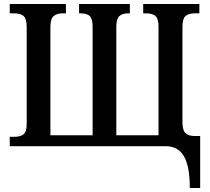

<svg xmlns="http://www.w3.org/2000/svg" viewBox="-20 -734 1053 964"><path d="M812 0H29V-47H51Q83 -47 98.5 -60Q114 -73 114 -112V-598Q114 -640 98.5 -653.5Q83 -667 51 -667H29V-714H311V-667H296Q265 -667 249 -653Q233 -639 233 -598V-55H445V-600Q445 -639 431 -653Q417 -667 387 -667H377V-714H632V-667H623Q594 -667 579 -653Q564 -639 564 -600V-55H776V-598Q776 -640 760.5 -653.5Q745 -667 713 -667H699V-714H981V-667H959Q927 -667 911.5 -653.5Q896 -640 896 -598V-120Q896 -81 911 -66Q926 -51 958 -51H985V210H933Q933 101 903.5 50.5Q874 0 812 0Z"/></svg>

Font: Noto Serif NarrowSemiBold
Style: Regular
Weight: 600
Width: 4
Designer: Monotype Design Team
Foundry: Monotype Imaging Inc.
Version: Version 1.001